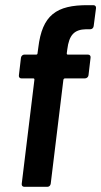

<svg xmlns="http://www.w3.org/2000/svg" viewBox="-20 -722 391 742"><path d="M320 -511H242C239 -511 238 -513 238 -516L240 -531C247 -587 267 -608 313 -609H329C336 -609 341 -614 342 -621L351 -690C352 -697 348 -702 341 -702H321C197 -703 143 -663 128 -538L125 -516C125 -513 123 -511 120 -511H74C68 -511 62 -506 61 -499L53 -431C52 -424 56 -419 63 -419H109C112 -419 113 -417 113 -414L64 -12C63 -5 67 0 74 0H163C170 0 175 -5 176 -12L225 -414C226 -417 228 -419 231 -419H308C315 -419 321 -424 322 -431L330 -499C331 -506 327 -511 320 -511Z"/></svg>

Font: Barlow Semi Condensed SemiBold
Style: Italic
Weight: 600
Width: 4
Italic angle: -7°
Designer: Jeremy Tribby
Foundry: Tribby Type
Version: Version 1.422;hotconv 1.0.109;makeotfexe 2.5.65596